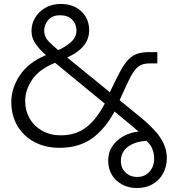

<svg xmlns="http://www.w3.org/2000/svg" viewBox="-20 -733 871 969"><path d="M671 216Q631 216 598 199Q565 182 545.5 151Q526 120 526 77Q526 35 548 3.5Q570 -28 604.5 -46.5Q639 -65 679 -69Q675 -72 662.5 -83.5Q650 -95 620 -119L558 -170Q509 -80 443 -33.5Q377 13 281 13Q209 13 153.5 -16.5Q98 -46 67.5 -98.5Q37 -151 37 -218Q37 -287 79.5 -352Q122 -417 212 -455Q187 -475 163 -507Q139 -539 139 -577Q139 -613 157.5 -644Q176 -675 209.5 -694Q243 -713 287 -713Q351 -713 390.5 -675.5Q430 -638 430 -580Q430 -535 401 -500.5Q372 -466 319 -443L535 -267L540 -279Q568 -339 589 -377Q610 -415 630.5 -435Q651 -455 675.5 -462.5Q700 -470 733 -470H774V-413H737Q712 -413 695 -406.5Q678 -400 663 -382Q648 -364 631 -329.5Q614 -295 589 -239L584 -227L655 -169Q719 -119 755.5 -80Q792 -41 807 -6Q822 29 822 65Q822 107 803.5 141.5Q785 176 751 196Q717 216 671 216ZM274 -480Q310 -496 338 -520.5Q366 -545 366 -579Q366 -611 344.5 -633.5Q323 -656 283 -656Q244 -656 223.5 -632Q203 -608 203 -579Q203 -546 227.5 -522Q252 -498 274 -480ZM287 -50Q360 -50 412 -88Q464 -126 509 -210L258 -416Q180 -385 143.5 -332.5Q107 -280 107 -223Q107 -175 129.5 -135.5Q152 -96 193 -73Q234 -50 287 -50ZM673 160Q710 160 734 134Q758 108 758 66Q758 44 750 21.5Q742 -1 720 -22Q666 -20 628 6Q590 32 590 81Q590 114 613 137Q636 160 673 160Z"/></svg>

Font: MuseoModerno Light
Style: Regular
Weight: 300
Designer: Pablo Cosgaya, Héctor Gatti, Marcela Romero, and the Authors of The MuseoModerno Project.
Foundry: Omnibus-Type Team
Version: Version 1.001